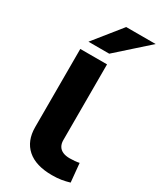

<svg xmlns="http://www.w3.org/2000/svg" viewBox="-237 -1025 929 1113"><g transform="rotate(30 228.0 -468.5)"><path d="M315 11Q206 11 149 -39.5Q92 -90 92 -182V-705H271V-198Q271 -175 280.5 -158.5Q290 -142 309 -133.5Q328 -125 355 -125Q372 -125 389 -126.5Q406 -128 419 -131L431 -6Q404 2 377 6.5Q350 11 315 11ZM112 -765 259 -948H456L251 -765Z"/></g></svg>

Font: Nunito Sans 7pt Expanded ExtraBold
Style: Regular
Weight: 800
Width: 7
Designer: Vernon Adams
Foundry: Vernon Adams
Version: Version 3.101;gftools[0.9.27]